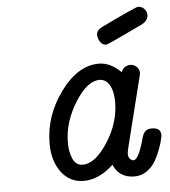

<svg xmlns="http://www.w3.org/2000/svg" viewBox="-49 -684 650 733"><g transform="rotate(-5 276.5 -317.0)"><path d="M125 -147.9Q125 -253.9 191.4 -345Q257.8 -436 338.9 -436Q382.8 -436 422.9 -396Q434.1 -420.9 458 -420.9Q471.2 -420.9 481.7 -411.4Q492.2 -401.9 492.2 -388.2Q492.2 -382.3 488.8 -370.1L424.8 -113.8Q418.9 -89.8 418.9 -84Q418.9 -72.8 423.6 -66.4Q428.2 -60.1 432.1 -58.6Q436 -57.1 439 -57.1Q459 -57.1 481.9 -143.1Q490.7 -171.9 516.1 -171.9H520Q553.2 -171.9 553.2 -143.1Q553.2 -140.1 550 -126Q546.9 -111.8 538.3 -88.9Q529.8 -65.9 517.8 -45.4Q505.9 -24.9 484.9 -10Q463.9 4.9 438 4.9Q378.9 4.9 356.9 -46.9Q301.8 4.9 243.2 4.9Q189.9 4.9 157.5 -38.1Q125 -81.1 125 -147.9ZM194.8 -145Q194.8 -110.8 206.3 -84Q217.8 -57.1 245.1 -57.1Q292 -57.1 340.1 -131.1Q388.2 -205.1 388.2 -285.2Q388.2 -326.2 374 -350.1Q359.9 -374 335.9 -374Q288.1 -374 241.5 -298.6Q194.8 -223.1 194.8 -145ZM341.8 -546.9Q341.8 -549.8 343 -553.5Q344.2 -557.1 345.2 -559.1Q346.2 -561 348.6 -563.5Q351.1 -565.9 352.1 -566.9Q353 -567.9 356.4 -569.8Q359.9 -571.8 360.4 -572.5Q360.8 -573.2 365.2 -575.2L369.1 -577.1Q498 -639.2 506.8 -639.2Q520 -639.2 529.5 -629.6Q539.1 -620.1 540 -606Q540 -582 511.2 -568.8Q380.4 -505.9 374 -505.9Q357.9 -505.9 349.9 -519.8Q341.8 -533.7 341.8 -546.9Z"/></g></svg>

Font: CMU Typewriter Text
Style: Italic
Weight: 500
Italic angle: -14.04°
Version: Version 0.7.0